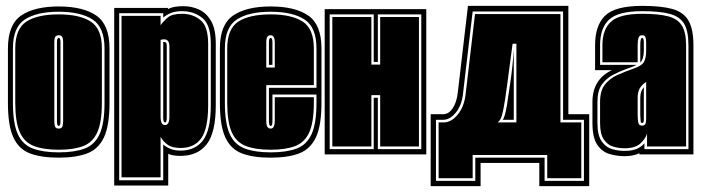

<svg xmlns="http://www.w3.org/2000/svg" viewBox="-20 -526 2389 654"><path d="M180 11Q120 11 82 -3.5Q44 -18 25.5 -58Q7 -98 7 -176V-361Q7 -442 52 -473Q97 -504 180 -504Q263 -504 308 -473Q353 -442 353 -361V-176Q353 -98 334 -58Q315 -18 277 -3.5Q239 11 180 11ZM180 -7Q234 -7 268.5 -20Q303 -33 319.5 -69.5Q336 -106 336 -176V-361Q336 -433 295.5 -459.5Q255 -486 180 -486Q105 -486 64.5 -459.5Q24 -433 24 -361V-176Q24 -106 40.5 -69.5Q57 -33 92 -20Q127 -7 180 -7ZM180 -16Q129 -16 96 -28.5Q63 -41 47.5 -75.5Q32 -110 32 -176V-361Q32 -428 70 -452.5Q108 -477 180 -477Q251 -477 289 -452.5Q327 -428 327 -361V-176Q327 -110 311.5 -75.5Q296 -41 263.5 -28.5Q231 -16 180 -16ZM180 -88Q191 -88 193 -96.5Q195 -105 195 -112V-382Q195 -396 191.5 -401Q188 -406 180 -406Q173 -406 169 -401.5Q165 -397 165 -382V-112Q165 -102 167.5 -95Q170 -88 180 -88ZM180 -97Q174 -97 174 -112V-382Q174 -397 180 -397Q186 -397 186 -382V-112Q186 -97 180 -97Z M369 106V-499H552V-495Q564 -501 577.5 -503Q591 -505 604 -505Q633 -505 658 -493.5Q683 -482 699 -454.5Q715 -427 715 -377V-168Q715 -74 684 -34.5Q653 5 595 5Q568 5 553 -2V106ZM386 88H536V-34Q546 -25 560.5 -19Q575 -13 595 -13Q645 -13 671.5 -48Q698 -83 698 -168V-377Q698 -442 669 -465Q640 -488 600 -488Q577 -488 561.5 -481.5Q546 -475 536 -466V-481H386ZM394 78V-472H527V-440Q536 -453 551 -466Q566 -479 600 -479Q637 -479 663 -457.5Q689 -436 689 -377V-168Q689 -88 665.5 -55Q642 -22 595 -22Q566 -22 550.5 -33.5Q535 -45 527 -60V78ZM542 -100Q557 -100 557 -128V-368Q557 -392 539 -392Q531 -392 527 -390V-128Q527 -100 542 -100ZM542 -109Q536 -109 536 -124V-383H540Q548 -383 548 -370V-124Q548 -109 542 -109Z M902 11Q842 11 804 -3.5Q766 -18 747.5 -58Q729 -98 729 -176V-361Q729 -442 774 -473Q819 -504 902 -504Q985 -504 1030 -473Q1075 -442 1075 -361V-176Q1075 -98 1056 -58Q1037 -18 999 -3.5Q961 11 902 11ZM902 -7Q956 -7 990.5 -20Q1025 -33 1041.5 -69.5Q1058 -106 1058 -176V-204H908V-115Q908 -104 906.5 -100.5Q905 -97 902 -97Q896 -97 896 -115V-227H1058V-361Q1058 -433 1017.5 -459.5Q977 -486 902 -486Q827 -486 786.5 -459.5Q746 -433 746 -361V-176Q746 -106 762.5 -69.5Q779 -33 814 -20Q849 -7 902 -7ZM902 -16Q851 -16 818 -28.5Q785 -41 769.5 -75.5Q754 -110 754 -176V-361Q754 -428 792 -452.5Q830 -477 902 -477Q973 -477 1011 -452.5Q1049 -428 1049 -361V-236H887V-115Q887 -99 891 -93.5Q895 -88 902 -88Q916 -88 916 -115V-195H1049V-176Q1049 -110 1033.5 -75.5Q1018 -41 985.5 -28.5Q953 -16 902 -16ZM887 -296H916V-381Q916 -406 902 -406Q895 -406 891 -401Q887 -396 887 -381ZM896 -305V-382Q896 -397 902 -397Q908 -397 908 -382V-305Z M1086 0V-495H1432V0ZM1103 -18H1253V-193H1267V-18H1415V-477H1267V-315H1253V-477H1103ZM1112 -27V-468H1245V-306H1275V-468H1407V-27H1275V-202H1245V-27Z M1447 108V-137H1490Q1508 -137 1521.5 -156.5Q1535 -176 1539 -208L1574 -506H1916V-137H1987V108H1817V29H1617V108ZM1465 90H1599V11H1835V90H1969V-118H1898V-487H1590L1557 -206Q1553 -168 1533 -143Q1513 -118 1490 -118H1465ZM1474 81V-109H1491Q1517 -109 1539 -135.5Q1561 -162 1566 -205L1598 -478H1889V-109H1960V81H1844V2H1590V81ZM1675 -109H1739V-377H1726Q1714 -286 1707 -233.5Q1700 -181 1695 -155.5Q1690 -130 1685.5 -121.5Q1681 -113 1675 -109ZM1692 -118Q1695 -120 1699 -132.5Q1703 -145 1707 -169Q1711 -196 1718.5 -246.5Q1726 -297 1730 -356V-118Z M2107 6Q2083 6 2057.5 -1Q2032 -8 2015 -32Q1998 -56 1998 -107V-179Q1998 -255 2064 -287H2007V-372Q2007 -439 2041 -472.5Q2075 -506 2168 -506Q2232 -506 2270 -495.5Q2308 -485 2325 -456Q2342 -427 2342 -372V0H2158V-4Q2137 6 2107 6ZM2107 -12Q2133 -12 2149 -19Q2165 -26 2175 -38V-18H2325V-372Q2325 -421 2310 -445.5Q2295 -470 2260.5 -479Q2226 -488 2168 -488Q2086 -488 2055 -459.5Q2024 -431 2024 -372V-305H2148Q2142 -301 2131.5 -297.5Q2121 -294 2108 -289Q2089 -282 2067 -270.5Q2045 -259 2030 -238Q2015 -217 2015 -179V-107Q2015 -65 2029.5 -44.5Q2044 -24 2065 -18Q2086 -12 2107 -12ZM2107 -21Q2088 -21 2069 -26.5Q2050 -32 2037 -50.5Q2024 -69 2024 -107V-179Q2024 -217 2040.5 -238Q2057 -259 2084 -271Q2111 -283 2140 -293Q2166 -302 2173.5 -315Q2181 -328 2181 -354V-382Q2181 -393 2178.5 -399.5Q2176 -406 2167 -406Q2158 -406 2155 -397Q2152 -388 2152 -371V-314H2032V-372Q2032 -425 2061 -452Q2090 -479 2168 -479Q2223 -479 2255.5 -470.5Q2288 -462 2302.5 -439Q2317 -416 2317 -372V-27H2184V-71Q2179 -54 2161.5 -37.5Q2144 -21 2107 -21ZM2161 -313V-371Q2161 -397 2167 -397Q2173 -397 2173 -382V-354Q2173 -325 2161 -313ZM2167 -98Q2179 -98 2180 -110Q2181 -116 2181 -123.5Q2181 -131 2181 -141V-247Q2168 -239 2160 -226.5Q2152 -214 2152 -193V-135Q2152 -120 2154 -109Q2156 -98 2167 -98ZM2167 -107Q2162 -107 2162 -116L2161 -135V-193Q2161 -216 2173 -229V-117Q2173 -107 2167 -107Z"/></svg>

Font: Alumni Sans Collegiate One
Style: Regular
Weight: 400
Designer: Robert E. Leuschke
Foundry: Robert E. Leuschke
Version: Version 1.100